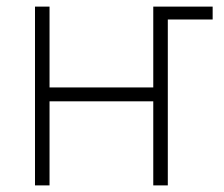

<svg xmlns="http://www.w3.org/2000/svg" viewBox="-20 -561 678 581"><path d="M461.4 -502V-541H623.5V-502ZM458 -296.4V-254.4H117.7V-296.4ZM129.9 -541V0H85.9V-541ZM487.8 -541V0H443.8V-541Z"/></svg>

Font: Inter 17pt ExtraLight
Style: Regular
Weight: 250
Version: Version 4.001;git-66647c0bb